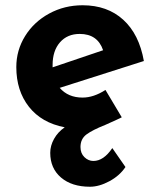

<svg xmlns="http://www.w3.org/2000/svg" viewBox="-20 -478 597 730"><path d="M407 85 457 157Q435 190 396 211Q357 232 322 232Q253 232 212 197Q171 162 171 103Q171 76 185.5 50Q200 24 226 6Q138 -11 90 -72Q42 -133 42 -223Q42 -287 75.5 -341Q109 -395 167 -426.5Q225 -458 294 -458Q388 -458 448.5 -403Q509 -348 527 -246L207 -144Q239 -107 294 -107Q336 -107 381 -136L443 -32Q434 -27 380 -3Q332 16 309 33Q286 50 286 81Q286 105 301 119.5Q316 134 335 134Q374 134 407 85ZM180 -231V-222L372 -287Q351 -349 283 -349Q236 -349 208 -317Q180 -285 180 -231Z"/></svg>

Font: Josefin Sans
Style: Bold
Weight: 700
Designer: Santiago Orozco
Foundry: Typemade
Version: Version 2.000